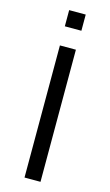

<svg xmlns="http://www.w3.org/2000/svg" viewBox="-132 -916 551 963"><g transform="rotate(15 143.5 -434.5)"><path d="M102 0V-686H185V0ZM101 -785V-869H187V-785Z"/></g></svg>

Font: Archivo SemiExpanded Light
Style: Regular
Weight: 300
Width: 6
Designer: Hector Gatti
Foundry: Omnibus-Type
Version: Version 2.001